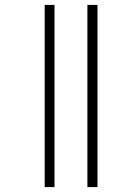

<svg xmlns="http://www.w3.org/2000/svg" viewBox="-20 -762 461 782"><path d="M202 -742V0H162V-742ZM377 -742V0H336V-742Z"/></svg>

Font: Poppins ExtraLight
Style: Regular
Weight: 275
Designer: Ninad Kale (Devanagari), Jonny Pinhorn (Latin)
Foundry: Indian Type Foundry
Version: Version 3.200;PS 1.000;hotconv 16.6.54;makeotf.lib2.5.65590